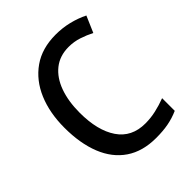

<svg xmlns="http://www.w3.org/2000/svg" viewBox="-205 -897 977 977"><g transform="rotate(-45 284.0 -408.0)"><path d="M362 -684Q298 -684 254 -649Q210 -614 187.5 -551.5Q165 -489 165 -407Q165 -279 215 -205.5Q265 -132 363 -132Q402 -132 439.5 -140.5Q477 -149 514 -163V-72Q478 -56 439 -48.5Q400 -41 350 -41Q253 -41 187.5 -85.5Q122 -130 89 -212.5Q56 -295 56 -408Q56 -515 91 -597.5Q126 -680 193.5 -727.5Q261 -775 360 -775Q408 -775 453.5 -764Q499 -753 539 -733L501 -645Q470 -661 435 -672.5Q400 -684 362 -684Z"/></g></svg>

Font: Noto Sans Tamil UI SemiCondensed Medium
Style: Regular
Weight: 500
Width: 4
Designer: Jelle Bosma - Monotype Design Team
Foundry: Monotype Imaging Inc.
Version: Version 2.004; ttfautohint (v1.8.4.7-5d5b)